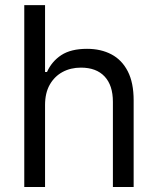

<svg xmlns="http://www.w3.org/2000/svg" viewBox="-20 -748 632 768"><path d="M160.2 -328.1V0H77.1V-727.5H160.2V-460H168Q187 -502.4 225.3 -527.6Q263.7 -552.7 328.1 -552.7Q383.8 -552.7 425.8 -530.5Q467.8 -508.3 491.2 -462.6Q514.6 -417 514.6 -346.7V0H431.6V-340.8Q431.6 -406.7 398.4 -442.1Q365.2 -477.5 303.7 -477.5Q262.7 -477.5 230.2 -460Q197.8 -442.4 179 -409.2Q160.2 -376 160.2 -328.1Z"/></svg>

Font: GitLab Sans
Style: Regular
Weight: 400
Designer: Rasmus Andersson
Foundry: Modifications by GitLab B.V., manufactured by rsms
Version: Version 4.000;git-c8fb6b7